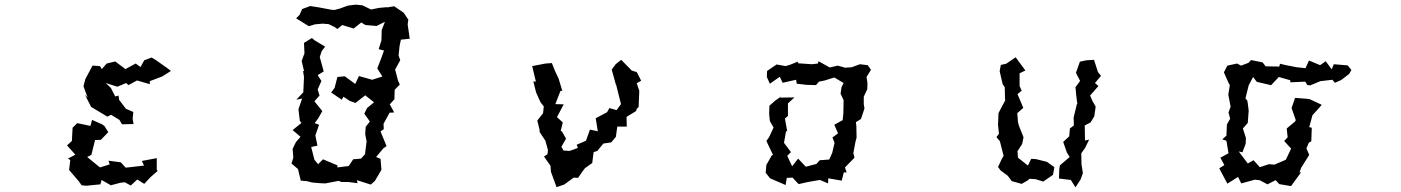

<svg xmlns="http://www.w3.org/2000/svg" viewBox="-20 -774 6040 828"><path d="M379 -491 348 -433 340 -402 358 -353 346 -366 373 -313 443 -271 459 -279 495 -257 506 -238 556 -239 552 -262 555 -291 523 -305 494 -343 491 -362 477 -358 458 -395 436 -416 486 -400 524 -416 534 -407 571 -427 626 -411V-424L679 -444L717 -468L703 -479L652 -515L634 -526L602 -514L586 -485L565 -500L521 -476L477 -509L440 -500L419 -476L411 -489ZM269 -147 305 -107 273 -90 283 -84 278 -41 320 8 332 25 352 27 413 21 418 2 458 25 500 14 518 12 544 26 572 0 602 19 628 -9 660 -37 656 -42V-92L592 -80L601 -60L541 -53L522 -51L501 -74L448 -81L453 -65L411 -52L356 -97L374 -106L390 -170L415 -171L447 -204L431 -230L420 -238L377 -257L370 -231L313 -243L293 -223L290 -166Z M1325 -610 1291 -589 1293 -544 1281 -511 1291 -468 1287 -467 1291 -442 1288 -376 1258 -344 1283 -349 1267 -303 1273 -253 1280 -244 1242 -213 1276 -184 1256 -161 1242 -132 1245 -94 1237 -69 1265 -45 1277 5 1302 7 1326 13 1360 16 1383 17 1440 6 1453 11H1483L1522 16L1519 3L1579 22L1597 6L1625 -42L1621 -89L1602 -97L1633 -134L1647 -144L1621 -207L1635 -217L1634 -240L1660 -288L1680 -289L1661 -324L1681 -346L1682 -387L1704 -409L1696 -428L1684 -474L1706 -514L1699 -535L1703 -575L1709 -603L1747 -607L1738 -669L1740 -683L1741 -689L1721 -719L1680 -747L1649 -742L1647 -743L1615 -740L1580 -733L1543 -751L1515 -754L1481 -750L1445 -737L1422 -731L1409 -732L1356 -742L1318 -748L1283 -735L1272 -710L1257 -695L1312 -661L1338 -669L1371 -672L1397 -670L1422 -658L1435 -649L1456 -666L1505 -651L1538 -677L1556 -666L1604 -662L1640 -680L1626 -644L1625 -600L1613 -562L1636 -556L1623 -520L1607 -479L1629 -444L1585 -430L1528 -446L1512 -412L1467 -445L1435 -442L1423 -395L1408 -375L1454 -344L1461 -357L1488 -339L1513 -330L1555 -363L1593 -333L1563 -308L1551 -284L1575 -250L1557 -227L1555 -195L1561 -164L1554 -109L1537 -90L1503 -87L1484 -58L1435 -52V-61L1373 -87L1352 -66L1336 -85L1322 -140L1349 -146L1340 -190L1356 -236L1337 -243L1352 -263L1370 -295L1336 -337L1358 -362L1350 -388L1366 -425L1350 -450L1376 -466L1359 -528L1367 -553L1382 -573L1337 -600Z M2327 -499 2275 -489 2291 -422 2280 -423 2292 -375 2311 -333 2325 -315 2322 -286 2297 -254 2307 -214V-205L2332 -167L2343 -127L2341 -109L2326 -99L2354 -59L2356 -33L2380 33L2413 22L2454 -8L2473 -7L2495 -39L2503 -49L2534 -71L2540 -118L2556 -123L2582 -155L2616 -160L2636 -184L2642 -228H2683L2682 -270L2723 -295L2726 -305L2734 -312L2737 -382L2726 -415L2745 -426L2726 -463L2704 -470L2659 -516L2635 -497L2618 -474L2636 -409H2637L2658 -325L2639 -299L2608 -308L2598 -290L2549 -264L2558 -208L2524 -215L2507 -167L2467 -150L2472 -136L2436 -123L2410 -125L2401 -141L2421 -176L2403 -208L2398 -209L2407 -246L2382 -269L2411 -324L2375 -325L2397 -382H2405L2389 -435L2373 -469L2360 -502L2333 -500Z M3350 -359 3323 -340 3298 -318 3297 -282 3300 -252 3316 -224 3297 -183 3285 -166 3314 -105H3309L3285 -63L3282 -29L3301 -5L3368 24L3373 -7L3398 -8L3424 20L3464 11L3516 2L3551 17L3552 -5L3610 5L3619 -31L3631 -30L3624 -52L3665 -94L3660 -113L3669 -162L3674 -180L3673 -231L3671 -247L3693 -261L3708 -306L3705 -325V-357L3720 -389L3721 -415L3717 -442L3736 -473L3722 -493L3688 -497L3653 -484L3625 -482L3593 -491L3558 -483L3510 -510L3507 -500L3482 -497L3423 -501L3420 -508L3388 -495L3368 -489L3329 -496L3288 -468L3287 -442L3300 -413L3343 -443L3355 -417L3413 -430L3416 -413L3459 -408L3499 -407L3512 -422L3537 -427L3578 -440L3618 -416L3609 -398L3605 -370L3618 -342L3617 -286L3614 -256L3578 -236L3594 -199L3570 -181L3579 -158L3569 -115L3556 -86L3515 -83L3501 -67L3455 -55L3422 -90L3396 -57L3375 -102L3391 -118L3361 -158L3370 -209L3375 -207L3365 -263L3378 -274V-328L3406 -354L3344 -353Z M4665 -514 4637 -508 4620 -460 4638 -425 4618 -398 4621 -365 4626 -325H4624L4610 -267L4611 -233L4594 -220L4591 -186L4565 -162L4581 -116L4593 -97L4551 -61L4548 -44L4547 -4L4598 2L4618 34L4640 0L4650 -27L4644 -65L4643 -113L4659 -135L4677 -172L4659 -168L4658 -233L4683 -246L4699 -272L4705 -314L4691 -339L4681 -362L4717 -403L4702 -416L4728 -447L4715 -463L4698 -516ZM4277 -183 4292 -165 4308 -102 4300 -88 4284 -54 4295 -39 4326 -16 4343 7 4386 19 4412 4 4420 -3 4447 -1 4479 9 4521 -20 4527 -53 4495 -76 4447 -88 4427 -89 4413 -60 4370 -94 4368 -122 4388 -153 4394 -182 4374 -232 4370 -248 4367 -286 4393 -309 4368 -368 4386 -383 4377 -403V-458L4402 -470L4360 -527L4319 -499L4296 -494L4291 -467L4304 -411L4313 -398L4314 -351L4315 -341L4301 -315L4286 -286L4284 -236L4288 -197Z M5315 -500 5273 -491 5258 -462 5281 -410 5284 -409 5277 -366 5287 -314 5278 -289 5285 -262 5271 -237 5269 -189 5251 -173 5269 -167 5278 -113 5243 -94 5260 -62 5238 -48 5273 18 5319 -11 5333 17 5391 1 5412 3 5446 21 5481 3 5497 20 5544 28H5548L5591 -31L5584 -30L5591 -50L5626 -106L5614 -134L5624 -158L5635 -165L5637 -223L5626 -226L5640 -277L5667 -307L5680 -322L5629 -346L5616 -348L5565 -352L5550 -308L5568 -256L5565 -250L5529 -220L5533 -182L5518 -166L5548 -133L5525 -85L5476 -64L5452 -66L5413 -53L5386 -83L5361 -69L5322 -121L5338 -117L5352 -154L5353 -179L5340 -220L5361 -244L5365 -297L5361 -328L5359 -340L5351 -350L5365 -406L5384 -442L5400 -421L5456 -408L5461 -406L5495 -442L5544 -428L5545 -419L5609 -422L5618 -407L5631 -406L5674 -424L5726 -430L5737 -417L5764 -429L5798 -455L5808 -472L5792 -492L5732 -497L5723 -475L5697 -510L5673 -493L5625 -513L5610 -480L5572 -484L5526 -493L5500 -499L5497 -487L5438 -488L5425 -505L5375 -515L5364 -503L5332 -491Z"/></svg>

Font: チョークS
Style: Regular
Weight: 400
Designer: [Stick] Fontworks Inc.
Foundry: [Stick] Fontworks Inc.
Version: Version 1.200;FEAKit 1.0